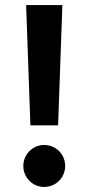

<svg xmlns="http://www.w3.org/2000/svg" viewBox="-20 -740 354 768"><path d="M84.5 -719.7H229.5L212.4 -238.8H101.6ZM73.2 -76.2Q73.2 -99.1 84.5 -118.4Q95.7 -137.7 114.7 -148.9Q133.8 -160.2 156.7 -160.2Q179.7 -160.2 199 -148.9Q218.3 -137.7 229.5 -118.4Q240.7 -99.1 240.7 -76.2Q240.7 -53.2 229.5 -33.9Q218.3 -14.6 199 -3.4Q179.7 7.8 156.7 7.8Q133.8 7.8 114.7 -3.4Q95.7 -14.6 84.5 -33.9Q73.2 -53.2 73.2 -76.2Z"/></svg>

Font: Reddit Sans
Style: Bold
Weight: 700
Designer: Stephen Hutchings
Foundry: Reddit
Version: Version 1.013